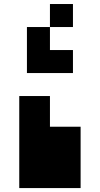

<svg xmlns="http://www.w3.org/2000/svg" viewBox="-20 -958 509 978"><path d="M390.6 0H78.1V-468.8H234.4V-312.5H390.6ZM351.6 -820.3V-937.5H234.4V-703.1H351.6V-585.9H117.2V-820.3H234.4Z"/></svg>

Font: Sorena-Fanum Normal
Style: Regular
Weight: 400
Designer: Mohammad Darvishi
Version: Version 1.000;March 20, 2024;FontCreator 15.0.0.2958 64-bit